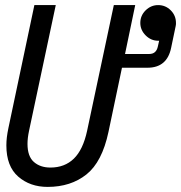

<svg xmlns="http://www.w3.org/2000/svg" viewBox="-20 -720 711 754"><path d="M167 14Q98 14 51.5 -26.5Q5 -67 5 -149Q5 -165 7 -181.5Q9 -198 13 -217L115 -700H199L94 -206Q88 -178 88 -155Q88 -106 113 -84Q138 -62 178 -62Q234 -62 270 -97Q306 -132 322 -206L427 -700H511L471 -508H566Q594 -508 600 -538L605 -560H601Q573 -560 552 -581Q531 -602 531 -630Q531 -659 552 -679.5Q573 -700 601 -700Q630 -700 650.5 -679.5Q671 -659 671 -630Q671 -628 671 -625Q671 -622 670 -618L652 -532Q636 -454 559 -454H459L406 -202Q381 -84 319.5 -35Q258 14 167 14Z"/></svg>

Font: Space Mono
Style: Italic
Weight: 400
Italic angle: -12°
Monospace: yes
Designer: Colophon Foundry + Benjamin Critton
Foundry: Colophon Foundry & Benjamin Critton
Version: Version 1.003; ttfautohint (v1.8.4.7-5d5b)